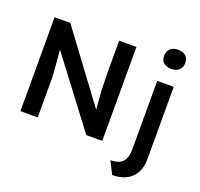

<svg xmlns="http://www.w3.org/2000/svg" viewBox="-161 -963 1403 1345"><g transform="rotate(20 540.5 -290.5)"><path d="M52 0V-700H169L575 -153L553 -149Q549 -177 546 -206.5Q543 -236 540.5 -268Q538 -300 536.5 -335Q535 -370 534 -408.5Q533 -447 533 -490V-700H662V0H543L135 -539L161 -546Q166 -490 169.5 -450.5Q173 -411 175 -382.5Q177 -354 178.5 -335Q180 -316 180.5 -300.5Q181 -285 181 -271V0ZM762 107Q804 107 829.5 94Q855 81 867.5 54Q880 27 880 -15V-527H1003V14Q1003 73 979.5 115Q956 157 912.5 179Q869 201 809 201ZM865 -710Q865 -742 886 -762Q907 -782 944 -782Q981 -782 1001.5 -763.5Q1022 -745 1022 -710Q1022 -679 1001 -659Q980 -639 944 -639Q906 -639 885.5 -657.5Q865 -676 865 -710Z"/></g></svg>

Font: Our Lexend Medium
Style: Regular
Weight: 500
Designer: Bonnie Shaver-Troup, Thomas Jockin
Foundry: Lexend
Version: Version 1.007